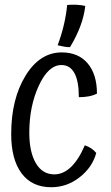

<svg xmlns="http://www.w3.org/2000/svg" viewBox="-20 -761 464 806"><path d="M387 -368Q371 -360 352 -356.5Q333 -353 311 -353Q311 -420 292.5 -454Q274 -488 238 -488Q183 -488 143 -401.5Q103 -315 103 -204Q103 -123 130.5 -76Q158 -29 208 -29Q246 -29 278.5 -60.5Q311 -92 336 -151Q351 -146 363 -138Q375 -130 384 -119Q368 -59 314.5 -17Q261 25 195 25Q114 25 70.5 -33.5Q27 -92 27 -198Q27 -345 87 -443Q147 -541 239 -541Q309 -541 348 -495Q387 -449 387 -368ZM338 -736Q333 -693 317 -650.5Q301 -608 274 -563Q262 -563 250 -565Q238 -567 222 -571Q239 -617 248.5 -658.5Q258 -700 262 -740Q280 -742 301 -741Q322 -740 338 -736Z"/></svg>

Font: Atma
Style: Regular
Weight: 400
Designer: Gregori Vincens, Jeremie Hornus, Riccardo Olocco, Yoann Minet.
Foundry: black foundry
Version: Version 1.102;PS 1.100;hotconv 1.0.86;makeotf.lib2.5.63406